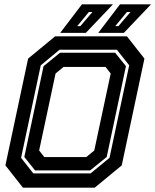

<svg xmlns="http://www.w3.org/2000/svg" viewBox="-20 -868 718 888"><path d="M86 0 5 -103 110 -597 235 -700H567L648 -597L543 -103L418 0ZM185 -141.5H379L416 -172L492 -528L468 -558.5H274L237 -528L161 -172ZM134 -66H399L486.5 -138L577.5 -566L520.5 -638H255.5L168.5 -566L77.5 -138ZM142 -80 92.5 -142 181.5 -562 257.5 -624H512.5L562.5 -562L473.5 -142L397 -80ZM434.5 -716 535 -848H678.5L553 -716ZM337 -747H351.5L407.5 -812.5H391ZM258.5 -716 359 -848H502.5L377 -716ZM513 -747H527.5L583.5 -812.5H567Z"/></svg>

Font: Tourney
Style: Bold Italic
Weight: 700
Italic angle: -12°
Version: Version 1.015